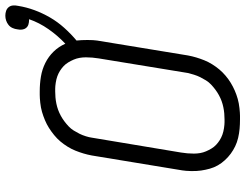

<svg xmlns="http://www.w3.org/2000/svg" viewBox="-120 -792 920 720"><g transform="rotate(-90 340.0 -432.0)"><path d="M252 8Q234 8 217 6.5Q200 5 183 1Q166 -3 151.5 -10Q137 -17 124 -26.5Q111 -36 99.5 -48.5Q88 -61 80 -75Q72 -89 67.5 -105Q63 -121 60.5 -138Q58 -155 58.5 -175.5Q59 -196 61 -208L117 -548Q120 -564 124.5 -579Q129 -594 135 -609Q141 -624 150 -638.5Q159 -653 169.5 -665.5Q180 -678 193.5 -689Q207 -700 220.5 -708.5Q234 -717 249.5 -723.5Q265 -730 280.5 -734.5Q296 -739 314.5 -741Q333 -743 344 -743H357Q386 -743 413 -738.5Q440 -734 464 -722Q488 -710 506.5 -691Q525 -672 536 -647Q566 -675 590.5 -710Q615 -745 628 -783H625Q616 -783 608 -785.5Q600 -788 595 -794.5Q590 -801 589 -809.5Q588 -818 590 -827Q591 -836 595 -845Q599 -854 606.5 -860Q614 -866 623 -869Q632 -872 641 -872Q651 -872 659.5 -869Q668 -866 673.5 -859Q679 -852 679.5 -842.5Q680 -833 678 -824Q673 -793 662 -763Q651 -733 634.5 -704.5Q618 -676 595.5 -651Q573 -626 548 -605Q549 -595 549.5 -585.5Q550 -576 550 -564.5Q550 -553 549.5 -543.5Q549 -534 548 -528L492 -187Q489 -171 484.5 -156Q480 -141 474 -126Q468 -111 459 -96.5Q450 -82 439.5 -69.5Q429 -57 416 -46Q403 -35 389 -26.5Q375 -18 360 -11.5Q345 -5 329 -0.5Q313 4 294.5 6Q276 8 266 8ZM242 -50H252Q263 -50 274.5 -51Q286 -52 298 -54.5Q310 -57 321 -61Q332 -65 343 -71Q354 -77 364 -84.5Q374 -92 383 -100.5Q392 -109 398.5 -119.5Q405 -130 410.5 -141Q416 -152 420 -165Q424 -178 426 -186L481 -522Q483 -534 484 -546Q485 -558 485 -570Q485 -582 483 -593.5Q481 -605 476.5 -615.5Q472 -626 466 -636Q460 -646 452 -653.5Q444 -661 434.5 -667Q425 -673 414 -677Q403 -681 389.5 -683Q376 -685 368 -685H357Q346 -685 334.5 -684Q323 -683 311 -680.5Q299 -678 288 -674Q277 -670 266 -664Q255 -658 245 -650.5Q235 -643 226 -634.5Q217 -626 210.5 -615.5Q204 -605 198.5 -594Q193 -583 189 -570Q185 -557 184 -549L128 -213Q126 -201 125 -189Q124 -177 124 -165Q124 -153 126 -141.5Q128 -130 132.5 -119.5Q137 -109 143 -99Q149 -89 157 -81.5Q165 -74 174.5 -68Q184 -62 195 -58Q206 -54 219.5 -52Q233 -50 242 -50Z"/></g></svg>

Font: Iosevka Aile Light
Style: Italic
Weight: 300
Italic angle: -9°
Designer: Belleve Invis
Foundry: Belleve Invis
Version: Version 31.1.0; ttfautohint (v1.8.4)